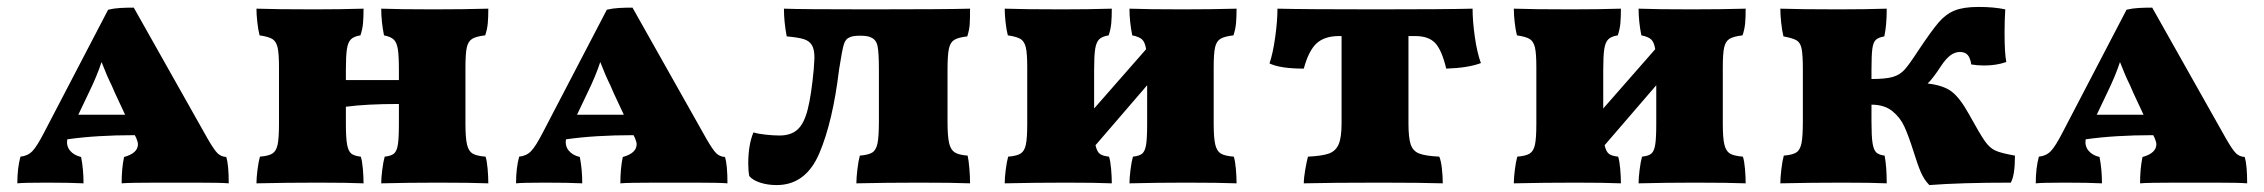

<svg xmlns="http://www.w3.org/2000/svg" viewBox="-20 -527 6534 554"><path d="M640 2Q617 0 547 0H495H436Q353 0 331 2Q331 -41 338 -74Q378 -85 378 -111Q378 -117 373 -129L369 -137Q258 -137 174 -125Q171 -106 182 -92.5Q193 -79 214 -74Q221 -39 221 2Q183 0 115 0Q48 0 30 2Q30 -42 39 -75Q60 -77 73.5 -91Q87 -105 108 -146L292 -499Q309 -503 327 -504Q345 -505 366 -505L579 -127Q598 -94 608 -84.5Q618 -75 633 -74Q640 -51 640 2ZM341 -196 312 -258 302 -281Q288 -309 273 -348Q260 -308 236 -259L206 -196Z M1381 -75Q1385 -63 1387 -40Q1389 -17 1389 2Q1339 0 1243 0Q1160 0 1080 2Q1080 -14 1083 -37.5Q1086 -61 1090 -75Q1109 -77 1117 -84Q1125 -91 1128 -109.5Q1131 -128 1131 -170V-227Q1037 -227 978 -219V-170Q978 -129 981.5 -110Q985 -91 993.5 -84Q1002 -77 1021 -75Q1025 -63 1027 -40Q1029 -17 1029 2Q983 0 897 0Q806 0 720 2Q720 -14 723 -37.5Q726 -61 730 -75Q755 -77 766 -84Q777 -91 781 -109.5Q785 -128 785 -170V-333Q785 -373 781 -390Q777 -407 766.5 -414Q756 -421 729 -425Q725 -440 722.5 -462.5Q720 -485 720 -502Q776 -500 886 -500Q963 -500 1029 -502Q1029 -478 1027.5 -460.5Q1026 -443 1020 -425Q1001 -422 992.5 -413.5Q984 -405 981 -385.5Q978 -366 978 -325V-296H1131V-325Q1131 -366 1128 -385Q1125 -404 1116.5 -412.5Q1108 -421 1088 -425Q1080 -465 1080 -502Q1132 -500 1232 -500Q1317 -500 1389 -502Q1389 -478 1387.5 -460.5Q1386 -443 1380 -425Q1354 -422 1342.5 -415Q1331 -408 1327 -390.5Q1323 -373 1323 -333V-170Q1323 -129 1327.5 -110Q1332 -91 1343.5 -84Q1355 -77 1381 -75Z M2079 2Q2056 0 1986 0H1934H1875Q1792 0 1770 2Q1770 -41 1777 -74Q1817 -85 1817 -111Q1817 -117 1812 -129L1808 -137Q1697 -137 1613 -125Q1610 -106 1621 -92.5Q1632 -79 1653 -74Q1660 -39 1660 2Q1622 0 1554 0Q1487 0 1469 2Q1469 -42 1478 -75Q1499 -77 1512.5 -91Q1526 -105 1547 -146L1731 -499Q1748 -503 1766 -504Q1784 -505 1805 -505L2018 -127Q2037 -94 2047 -84.5Q2057 -75 2072 -74Q2079 -51 2079 2ZM1780 -196 1751 -258 1741 -281Q1727 -309 1712 -348Q1699 -308 1675 -259L1645 -196Z M2142 -19Q2139 -34 2139 -55Q2139 -109 2154 -145Q2166 -141 2189 -138.5Q2212 -136 2229 -136Q2262 -136 2281 -153Q2300 -170 2310.5 -211Q2321 -252 2328 -327Q2330 -353 2330 -360Q2330 -385 2322.5 -397Q2315 -409 2299.5 -414Q2284 -419 2250 -422Q2242 -464 2242 -502Q2290 -500 2489 -500Q2709 -500 2779 -502Q2779 -473 2778 -457Q2777 -441 2771 -422Q2745 -419 2733.5 -412Q2722 -405 2718 -386.5Q2714 -368 2714 -326V-177Q2714 -134 2718.5 -114.5Q2723 -95 2734.5 -87.5Q2746 -80 2772 -78Q2775 -65 2777 -41.5Q2779 -18 2779 2Q2731 0 2632 0Q2539 0 2451 2Q2451 -14 2454 -39Q2457 -64 2461 -78Q2486 -80 2497 -87Q2508 -94 2512 -113.5Q2516 -133 2516 -177V-326Q2516 -376 2512 -394.5Q2508 -413 2493 -419Q2484 -424 2462 -424Q2440 -424 2431 -419Q2420 -415 2415 -399.5Q2410 -384 2401 -326Q2383 -176 2344 -84.5Q2305 7 2221 7Q2195 7 2173.5 0Q2152 -7 2142 -19Z M3540 -75Q3544 -63 3546 -40Q3548 -17 3548 2Q3498 0 3402 0Q3319 0 3239 2Q3239 -14 3242 -37.5Q3245 -61 3249 -75Q3268 -77 3276 -84Q3284 -91 3287 -109.5Q3290 -128 3290 -170V-281L3141 -108Q3145 -90 3153 -83.5Q3161 -77 3180 -75Q3184 -63 3186 -40Q3188 -17 3188 2Q3142 0 3056 0Q2965 0 2879 2Q2879 -14 2882 -37.5Q2885 -61 2889 -75Q2914 -77 2925 -84Q2936 -91 2940 -109.5Q2944 -128 2944 -170V-333Q2944 -373 2940 -390Q2936 -407 2925.5 -414Q2915 -421 2888 -425Q2884 -440 2881.5 -462.5Q2879 -485 2879 -502Q2935 -500 3045 -500Q3122 -500 3188 -502Q3188 -478 3186.5 -460.5Q3185 -443 3179 -425Q3160 -422 3151.5 -413.5Q3143 -405 3140 -385.5Q3137 -366 3137 -325V-214L3287 -385Q3284 -405 3275.5 -413Q3267 -421 3247 -425Q3239 -465 3239 -502Q3291 -500 3391 -500Q3476 -500 3548 -502Q3548 -478 3546.5 -460.5Q3545 -443 3539 -425Q3513 -422 3501.5 -415Q3490 -408 3486 -390.5Q3482 -373 3482 -333V-170Q3482 -129 3486.5 -110Q3491 -91 3502.5 -84Q3514 -77 3540 -75Z M4044 -423V-171Q4044 -129 4050.5 -110Q4057 -91 4075 -84Q4093 -77 4133 -75Q4138 -63 4140.5 -40.5Q4143 -18 4143 2Q4079 0 3961 0Q3822 0 3742 2Q3742 -13 3746 -36.5Q3750 -60 3754 -75Q3795 -77 3814.5 -84Q3834 -91 3842.5 -110.5Q3851 -130 3851 -171V-423H3844Q3802 -423 3779 -402Q3756 -381 3742 -329Q3674 -329 3643 -344Q3653 -373 3659.5 -420Q3666 -467 3666 -502Q3745 -500 3951 -500Q4151 -500 4229 -502Q4229 -466 4235.5 -420.5Q4242 -375 4253 -345Q4216 -331 4153 -329Q4140 -383 4121 -403Q4102 -423 4063 -423Z M5009 -75Q5013 -63 5015 -40Q5017 -17 5017 2Q4967 0 4871 0Q4788 0 4708 2Q4708 -14 4711 -37.5Q4714 -61 4718 -75Q4737 -77 4745 -84Q4753 -91 4756 -109.5Q4759 -128 4759 -170V-281L4610 -108Q4614 -90 4622 -83.5Q4630 -77 4649 -75Q4653 -63 4655 -40Q4657 -17 4657 2Q4611 0 4525 0Q4434 0 4348 2Q4348 -14 4351 -37.5Q4354 -61 4358 -75Q4383 -77 4394 -84Q4405 -91 4409 -109.5Q4413 -128 4413 -170V-333Q4413 -373 4409 -390Q4405 -407 4394.5 -414Q4384 -421 4357 -425Q4353 -440 4350.5 -462.5Q4348 -485 4348 -502Q4404 -500 4514 -500Q4591 -500 4657 -502Q4657 -478 4655.5 -460.5Q4654 -443 4648 -425Q4629 -422 4620.5 -413.5Q4612 -405 4609 -385.5Q4606 -366 4606 -325V-214L4756 -385Q4753 -405 4744.5 -413Q4736 -421 4716 -425Q4708 -465 4708 -502Q4760 -500 4860 -500Q4945 -500 5017 -502Q5017 -478 5015.5 -460.5Q5014 -443 5008 -425Q4982 -422 4970.5 -415Q4959 -408 4955 -390.5Q4951 -373 4951 -333V-170Q4951 -129 4955.5 -110Q4960 -91 4971.5 -84Q4983 -77 5009 -75Z M5794 -78Q5794 -21 5782 0Q5636 0 5547 7Q5532 -8 5522.5 -30Q5513 -52 5501 -91Q5487 -135 5475 -161.5Q5463 -188 5440 -206.5Q5417 -225 5380 -225V-177Q5380 -134 5383 -114.5Q5386 -95 5393.5 -87.5Q5401 -80 5418 -78Q5424 -45 5424 2Q5384 0 5294 0Q5205 0 5117 2Q5117 -14 5120 -39Q5123 -64 5127 -78Q5152 -80 5163 -87Q5174 -94 5178 -113.5Q5182 -133 5182 -177V-326Q5182 -368 5178.5 -386Q5175 -404 5164 -410.5Q5153 -417 5126 -422Q5122 -438 5119.5 -461Q5117 -484 5117 -502Q5173 -500 5285 -500Q5364 -500 5424 -502Q5424 -453 5417 -422Q5400 -419 5392.5 -412Q5385 -405 5382.5 -386.5Q5380 -368 5380 -326V-299Q5421 -299 5441.5 -305Q5462 -311 5475.5 -326Q5489 -341 5515 -381Q5553 -438 5573.5 -462Q5594 -486 5619.5 -496.5Q5645 -507 5689 -507Q5733 -507 5766 -500Q5764 -466 5764 -432Q5764 -373 5769 -348Q5740 -338 5705 -338Q5686 -338 5668 -341Q5665 -360 5657.5 -368.5Q5650 -377 5635 -377Q5621 -377 5608 -367.5Q5595 -358 5581 -337Q5557 -300 5542 -286Q5587 -281 5611 -263Q5635 -245 5661 -198Q5693 -140 5707 -120Q5721 -100 5737.5 -92.5Q5754 -85 5794 -78Z M6464 2Q6441 0 6371 0H6319H6260Q6177 0 6155 2Q6155 -41 6162 -74Q6202 -85 6202 -111Q6202 -117 6197 -129L6193 -137Q6082 -137 5998 -125Q5995 -106 6006 -92.5Q6017 -79 6038 -74Q6045 -39 6045 2Q6007 0 5939 0Q5872 0 5854 2Q5854 -42 5863 -75Q5884 -77 5897.5 -91Q5911 -105 5932 -146L6116 -499Q6133 -503 6151 -504Q6169 -505 6190 -505L6403 -127Q6422 -94 6432 -84.5Q6442 -75 6457 -74Q6464 -51 6464 2ZM6165 -196 6136 -258 6126 -281Q6112 -309 6097 -348Q6084 -308 6060 -259L6030 -196Z"/></svg>

Font: Vollkorn SC Black
Style: Regular
Weight: 900
Designer: Friedrich Althausen
Foundry: Friedrich Althausen
Version: Version 4.015